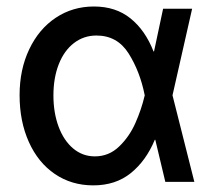

<svg xmlns="http://www.w3.org/2000/svg" viewBox="-20 -557 655 588"><path d="M40 -265.6Q40 -344.2 69.6 -406.2Q99.1 -468.3 150.9 -502.7Q202.6 -537.1 267.6 -537.1Q334.5 -537.1 379.6 -500.7Q424.8 -464.4 450.2 -399.4H451.7L479.5 -530.3H568.4L508.3 -265.1L575.2 0H486.3L455.6 -128.9H454.1Q427.2 -64.5 380.6 -26.9Q334 10.7 265.6 10.7Q199.2 10.7 147.9 -24.2Q96.7 -59.1 68.4 -122.1Q40 -185.1 40 -265.6ZM270.5 -78.1Q313.5 -78.1 344.7 -108.2Q376 -138.2 394.5 -179.9Q413.1 -221.7 422.9 -263.7L423.3 -265.1L422.9 -266.6Q408.7 -337.9 374 -393.1Q339.4 -448.2 275.4 -448.2Q236.3 -448.2 206.3 -425Q176.3 -401.9 159.9 -360.1Q143.6 -318.4 143.6 -264.6Q143.6 -211.9 159.4 -169.2Q175.3 -126.5 204.1 -102.3Q232.9 -78.1 270.5 -78.1Z"/></svg>

Font: Pretendard GOV Medium
Style: Regular
Weight: 500
Designer: Base glyphs from Inter by Rasmus Andersson; Hangeul glyphs from Noto Sans CJK(Source Han Sans) by Jang Soo-young and Kan
Foundry: Kil Hyung-jin
Version: Version 1.309